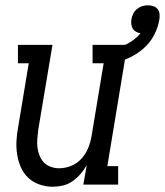

<svg xmlns="http://www.w3.org/2000/svg" viewBox="-20 -700 625 728"><path d="M180 8Q154 8 129.5 -0.5Q105 -9 87 -26Q69 -43 59 -66Q49 -89 45 -114.5Q41 -140 42.5 -166.5Q44 -193 49 -219L89 -460H48V-530H179L125 -208Q123 -191 121.5 -174Q120 -157 122 -141Q124 -125 130 -110Q136 -95 146.5 -84Q157 -73 172.5 -67.5Q188 -62 204 -62Q227 -62 249.5 -71Q272 -80 288.5 -98Q305 -116 314 -138Q323 -160 327 -183L373 -460H331V-530H463L387 -70H428V0H296L309 -74Q299 -56 285.5 -40.5Q272 -25 255 -13Q238 -1 218.5 3.5Q199 8 180 8ZM412 -460 397 -512Q413 -515 429 -520Q445 -525 460 -532.5Q475 -540 488.5 -550.5Q502 -561 513 -574Q504 -575 496 -579.5Q488 -584 483.5 -591Q479 -598 478 -607.5Q477 -617 478 -626Q480 -637 485 -647.5Q490 -658 499 -665.5Q508 -673 519 -676.5Q530 -680 541 -680Q551 -680 561.5 -676.5Q572 -673 578 -665Q584 -657 585 -646.5Q586 -636 584 -625Q579 -595 564 -566.5Q549 -538 524.5 -516.5Q500 -495 471 -481.5Q442 -468 412 -460Z"/></svg>

Font: Iosevka Slab Oblique
Style: Regular
Weight: 400
Italic angle: -9°
Monospace: yes
Designer: Belleve Invis
Foundry: Belleve Invis
Version: Version 11.1.1; ttfautohint (v1.8.3)